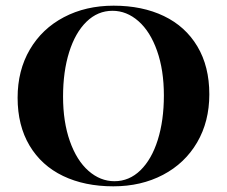

<svg xmlns="http://www.w3.org/2000/svg" viewBox="-20 -642 799 676"><path d="M717 -310Q717 -214 674 -140.5Q631 -67 554 -26.5Q477 14 379 14Q278 14 202 -22.5Q126 -59 84 -129.5Q42 -200 42 -298Q42 -394 85 -467.5Q128 -541 205 -581.5Q282 -622 380 -622Q481 -622 557 -585.5Q633 -549 675 -478.5Q717 -408 717 -310ZM202 -302Q202 -213 226 -145Q250 -77 291.5 -40.5Q333 -4 383 -4Q435 -4 474.5 -42.5Q514 -81 535.5 -149.5Q557 -218 557 -306Q557 -395 533 -463Q509 -531 467.5 -567.5Q426 -604 376 -604Q324 -604 284.5 -565.5Q245 -527 223.5 -458.5Q202 -390 202 -302Z"/></svg>

Font: Playfair Display SC
Style: Bold
Weight: 700
Designer: Claus Eggers Sørensen
Foundry: Claus Eggers Sørensen
Version: Version 1.200; ttfautohint (v1.6)